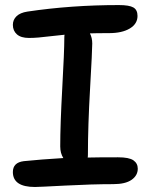

<svg xmlns="http://www.w3.org/2000/svg" viewBox="-20 -768 594 758"><path d="M118.2 -29.8Q30.8 -29.8 30.8 -88.9Q30.8 -126.5 74.2 -131.8Q141.1 -138.7 230 -144Q217.8 -163.1 217.8 -189.9Q217.8 -274.9 225.8 -420.7Q233.9 -566.4 233.9 -617.2Q233.9 -627 234.9 -630.9Q211.4 -628.9 181.6 -625.2Q151.9 -621.6 132.3 -619.9Q112.8 -618.2 94.2 -618.2Q63 -618.2 46.9 -632.3Q30.8 -646.5 30.8 -669.9Q30.8 -689.9 45.2 -703.9Q59.6 -717.8 87.9 -722.2Q260.7 -748 449.2 -748Q490.2 -748 506.6 -738.5Q522.9 -729 522.9 -705.1Q522.9 -673.8 492.4 -655.5Q461.9 -637.2 410.2 -637.2Q356.9 -637.2 335 -636.2Q344.2 -618.7 344.2 -596.2Q344.2 -569.3 335.7 -420.2Q327.1 -271 327.1 -158.2Q327.1 -149.9 326.2 -146Q363.3 -147 445.8 -147Q489.7 -147 506.8 -135Q523.9 -123 523.9 -102.1Q523.9 -75.2 499.5 -58.1Q475.1 -41 426.8 -41Q344.7 -41 238.5 -35.4Q132.3 -29.8 118.2 -29.8Z"/></svg>

Font: Shantell Sans Bouncy
Style: Regular
Weight: 500
Designer: Stephen Nixon, Anya Danilova, Shantell Martin
Foundry: Arrow Type
Version: Version 1.006;[9816181b4]